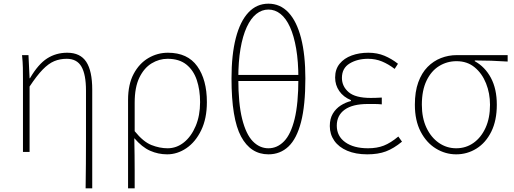

<svg xmlns="http://www.w3.org/2000/svg" viewBox="-20 -827 2796 1045"><path d="M446 198Q447 132 447.5 65Q448 -2 448 -68.5Q448 -135 448 -201.5Q448 -268 448 -334Q448 -421 423.5 -464Q399 -507 343 -507Q306 -507 275 -494Q244 -481 212 -448Q180 -415 141 -356V0H105V-396Q105 -428 104.5 -457.5Q104 -487 100 -527H135L141 -401H143Q188 -478 236.5 -509Q285 -540 346 -540Q417 -540 449.5 -490.5Q482 -441 482 -339V198Z M677 198V-283Q677 -368 707.5 -425Q738 -482 787.5 -511Q837 -540 894 -540Q1001 -540 1053.5 -466.5Q1106 -393 1106 -271Q1106 -182 1075 -118Q1044 -54 994.5 -20.5Q945 13 890 13Q841 13 797 -6.5Q753 -26 711 -75Q712 -22 712.5 19.5Q713 61 713 103Q713 145 713 198ZM892 -20Q941 -20 981 -52Q1021 -84 1045 -141Q1069 -198 1069 -271Q1069 -338 1051 -391.5Q1033 -445 994 -476Q955 -507 892 -507Q846 -507 805 -482Q764 -457 738.5 -404.5Q713 -352 713 -268V-113Q760 -55 804.5 -37.5Q849 -20 892 -20Z M1441 13Q1344 13 1292 -84Q1240 -181 1240 -400Q1240 -529 1263.5 -620Q1287 -711 1332 -759Q1377 -807 1441 -807Q1505 -807 1550 -759Q1595 -711 1618.5 -620Q1642 -529 1642 -400Q1642 -254 1618.5 -163Q1595 -72 1550 -29.5Q1505 13 1441 13ZM1441 -20Q1489 -20 1526 -58Q1563 -96 1583.5 -179.5Q1604 -263 1604 -400Q1604 -492 1592 -562Q1580 -632 1558.5 -679.5Q1537 -727 1507 -751Q1477 -775 1441 -775Q1405 -775 1375 -751Q1345 -727 1323 -679.5Q1301 -632 1289 -562Q1277 -492 1277 -400Q1277 -263 1298 -179.5Q1319 -96 1356 -58Q1393 -20 1441 -20ZM1261 -386V-419H1620V-386Z M1979 13Q1916 13 1870 -6.5Q1824 -26 1799.5 -61Q1775 -96 1775 -141Q1775 -181 1791.5 -208.5Q1808 -236 1834.5 -253Q1861 -270 1890 -277V-282Q1849 -299 1826.5 -331.5Q1804 -364 1804 -405Q1804 -450 1828.5 -480Q1853 -510 1894 -525Q1935 -540 1985 -540Q2033 -540 2072.5 -523.5Q2112 -507 2146 -480L2128 -452Q2094 -478 2059 -492.5Q2024 -507 1983 -507Q1925 -507 1883 -481.5Q1841 -456 1841 -403Q1841 -357 1877.5 -325.5Q1914 -294 1998 -294Q2013 -294 2025.5 -294.5Q2038 -295 2058 -296V-259Q2035 -261 2018 -261Q2001 -261 1982 -261Q1899 -261 1856 -230Q1813 -199 1813 -143Q1813 -86 1859 -53Q1905 -20 1983 -20Q2032 -20 2069 -34.5Q2106 -49 2148 -84L2168 -56Q2123 -19 2080.5 -3Q2038 13 1979 13Z M2463 13Q2404 13 2352.5 -18.5Q2301 -50 2269.5 -110.5Q2238 -171 2238 -257Q2238 -328 2256.5 -379Q2275 -430 2307 -462.5Q2339 -495 2380 -511Q2421 -527 2466 -527H2743V-492Q2697 -495 2653.5 -496.5Q2610 -498 2564 -498V-494Q2620 -463 2652 -403Q2684 -343 2684 -257Q2684 -171 2654 -110.5Q2624 -50 2573.5 -18.5Q2523 13 2463 13ZM2463 -20Q2516 -20 2557.5 -49.5Q2599 -79 2623 -132Q2647 -185 2647 -257Q2647 -319 2625.5 -373Q2604 -427 2563.5 -460.5Q2523 -494 2465 -494Q2413 -494 2370 -467.5Q2327 -441 2301.5 -388Q2276 -335 2276 -257Q2276 -185 2301 -132Q2326 -79 2368.5 -49.5Q2411 -20 2463 -20Z"/></svg>

Font: Noto Sans JP
Style: Regular
Weight: 100
Designer: Ryoko NISHIZUKA 西塚涼子 (kana, bopomofo & ideographs); Paul D. Hunt (Latin, Greek & Cyrillic); Sandoll Communications 산돌커뮤니
Foundry: Adobe
Version: Version 2.004;hotconv 1.0.118;makeotfexe 2.5.65603